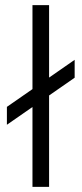

<svg xmlns="http://www.w3.org/2000/svg" viewBox="-20 -731 319 751"><path d="M107 0V-711H172V0ZM7 -243V-313L272 -497V-427Z"/></svg>

Font: TikTok Sans 24pt Light
Style: Regular
Weight: 300
Version: Version 4.000